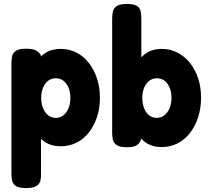

<svg xmlns="http://www.w3.org/2000/svg" viewBox="-20 -738 1063 974"><path d="M288 4Q243 4 212 -15Q181 -34 162.5 -67.5Q144 -101 135.5 -146Q127 -191 127 -243Q128 -296 137 -341Q146 -386 164.5 -419.5Q183 -453 213.5 -471.5Q244 -490 288 -490Q331 -490 367.5 -471.5Q404 -453 430.5 -419Q457 -385 472 -340Q487 -295 487 -242Q487 -189 472 -144Q457 -99 430.5 -65.5Q404 -32 367.5 -14Q331 4 288 4ZM112 216Q76 216 60.5 205.5Q45 195 41.5 178Q38 161 38 141V-416Q38 -436 41.5 -452.5Q45 -469 60.5 -480Q76 -491 113 -491Q143 -491 161.5 -482.5Q180 -474 188 -455V141Q189 161 185 178Q181 195 165 205.5Q149 216 112 216ZM263 -140Q285 -140 301.5 -153Q318 -166 327.5 -189Q337 -212 337 -241Q337 -271 327.5 -293.5Q318 -316 301.5 -328.5Q285 -341 263 -341Q241 -341 224.5 -328.5Q208 -316 198.5 -293.5Q189 -271 189 -241Q189 -212 198.5 -189Q208 -166 224.5 -153Q241 -140 263 -140Z M800 8Q756 8 725 -11Q694 -30 675 -64.5Q656 -99 647.5 -144Q639 -189 640 -242Q640 -295 649 -340.5Q658 -386 677 -419.5Q696 -453 726.5 -471.5Q757 -490 800 -490Q843 -490 879.5 -471.5Q916 -453 943 -419.5Q970 -386 985 -341Q1000 -296 1000 -243Q1000 -189 985 -143Q970 -97 943.5 -63Q917 -29 880.5 -10.5Q844 8 800 8ZM775 -140Q797 -140 813.5 -153Q830 -166 840 -188.5Q850 -211 850 -241Q850 -271 840.5 -293.5Q831 -316 814.5 -328.5Q798 -341 776 -341Q754 -341 737 -328Q720 -315 711 -292.5Q702 -270 702 -241Q702 -212 711 -189Q720 -166 736.5 -153Q753 -140 775 -140ZM624 9Q588 9 572 -2Q556 -13 552.5 -30Q549 -47 549 -67V-642Q549 -662 552.5 -679Q556 -696 572 -707Q588 -718 624 -718Q661 -718 676 -707Q691 -696 694 -679Q697 -662 697 -642V-37Q691 -13 675 -2Q659 9 624 9Z"/></svg>

Font: Fredoka SemiCondensed SemiBold
Style: Regular
Weight: 600
Width: 4
Designer: Ben Nathan
Foundry: Milena B. Brandão, Ben Nathan
Version: Version 2.001